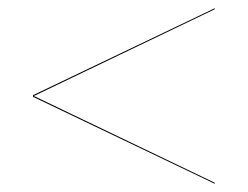

<svg xmlns="http://www.w3.org/2000/svg" viewBox="-20 -620 600 465"><path d="M60 -386.5V-389.5L500 -600V-597.5ZM500 -175 60 -385.5V-388.5L500 -177.5Z"/></svg>

Font: Bodoni Moda 72pt
Style: Italic
Weight: 400
Italic angle: -13°
Designer: Owen Earl
Foundry: indestructible type
Version: Version 2.005